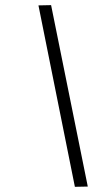

<svg xmlns="http://www.w3.org/2000/svg" viewBox="-20 -720 389 741"><path d="M128.4 -699.2 177.2 -700.2 318.8 0 269 1Z"/></svg>

Font: Fivo Sans Light
Style: Regular
Weight: 300
Designer: Alexander Slobzheninov
Foundry: Alexander Slobzheninov
Version: 1.0